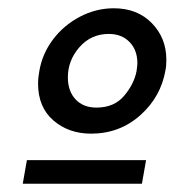

<svg xmlns="http://www.w3.org/2000/svg" viewBox="-20 -743 422 464"><path d="M72 -541Q72 -484 109 -452Q146 -420 200 -420Q269 -420 319 -464.5Q369 -509 380 -574Q382 -583 382 -599Q382 -651 347 -687Q312 -723 255 -723Q212 -723 173 -702.5Q134 -682 108 -647.5Q82 -613 75 -571Q72 -555 72 -541ZM35 -299H323L333 -356H45ZM213 -483Q181 -483 162.5 -503Q144 -523 144 -556Q144 -597 172 -629Q200 -661 243 -661Q274 -661 293 -641.5Q312 -622 312 -590Q312 -585 310 -571Q304 -540 280 -511.5Q256 -483 213 -483Z"/></svg>

Font: Geom Medium
Style: Italic
Weight: 500
Italic angle: -10°
Version: Version 1.102